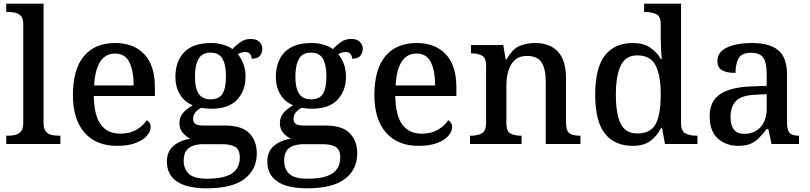

<svg xmlns="http://www.w3.org/2000/svg" viewBox="-20 -780 4388 1040"><path d="M14 0V-45H27Q47 -45 65 -50Q83 -55 94.5 -69.5Q106 -84 106 -115V-649Q106 -678 94.5 -692Q83 -706 65 -710.5Q47 -715 27 -715H14V-760H216V-115Q216 -84 227 -69.5Q238 -55 256 -50Q274 -45 295 -45H307V0Z M614 10Q500 10 437.5 -62Q375 -134 375 -264Q375 -405 434.5 -476Q494 -547 604 -547Q704 -547 761.5 -486.5Q819 -426 819 -307V-260H488Q490 -153 526.5 -104.5Q563 -56 632 -56Q684 -56 720.5 -78Q757 -100 775 -129Q783 -125 789.5 -115Q796 -105 796 -91Q796 -69 776.5 -45.5Q757 -22 716.5 -6Q676 10 614 10ZM704 -317Q704 -395 681 -442.5Q658 -490 603 -490Q551 -490 522.5 -445.5Q494 -401 490 -317Z M1099 240Q991 240 937.5 202.5Q884 165 884 96Q884 39 921 9Q958 -21 1012 -29Q990 -38 971 -59Q952 -80 952 -113Q952 -144 970 -166.5Q988 -189 1024 -210Q980 -227 955 -268Q930 -309 930 -362Q930 -448 978 -497.5Q1026 -547 1124 -547Q1160 -547 1191.5 -537Q1223 -527 1239 -514Q1257 -534 1281.5 -551.5Q1306 -569 1338 -569Q1370 -569 1385.5 -553Q1401 -537 1401 -516Q1401 -494 1388 -478Q1375 -462 1343 -462Q1343 -476 1335 -487Q1327 -498 1309 -498Q1286 -498 1268 -487Q1286 -465 1298 -435Q1310 -405 1310 -364Q1310 -289 1264.5 -240Q1219 -191 1124 -191Q1112 -191 1095.5 -192.5Q1079 -194 1070 -196Q1052 -187 1039 -172Q1026 -157 1026 -136Q1026 -118 1038 -109Q1050 -100 1084 -100H1199Q1291 -100 1331 -58Q1371 -16 1371 51Q1371 138 1304.5 189Q1238 240 1099 240ZM1121 -242Q1167 -242 1185.5 -272.5Q1204 -303 1204 -365Q1204 -429 1185 -462Q1166 -495 1120 -495Q1075 -495 1055.5 -461Q1036 -427 1036 -364Q1036 -303 1056 -272.5Q1076 -242 1121 -242ZM1101 188Q1169 188 1208 173.5Q1247 159 1263 133Q1279 107 1279 73Q1279 31 1254.5 16Q1230 1 1183 1H1080Q1054 1 1030 8Q1006 15 990.5 34Q975 53 975 91Q975 134 1002.5 161Q1030 188 1101 188Z M1643 240Q1535 240 1481.5 202.5Q1428 165 1428 96Q1428 39 1465 9Q1502 -21 1556 -29Q1534 -38 1515 -59Q1496 -80 1496 -113Q1496 -144 1514 -166.5Q1532 -189 1568 -210Q1524 -227 1499 -268Q1474 -309 1474 -362Q1474 -448 1522 -497.5Q1570 -547 1668 -547Q1704 -547 1735.5 -537Q1767 -527 1783 -514Q1801 -534 1825.5 -551.5Q1850 -569 1882 -569Q1914 -569 1929.5 -553Q1945 -537 1945 -516Q1945 -494 1932 -478Q1919 -462 1887 -462Q1887 -476 1879 -487Q1871 -498 1853 -498Q1830 -498 1812 -487Q1830 -465 1842 -435Q1854 -405 1854 -364Q1854 -289 1808.5 -240Q1763 -191 1668 -191Q1656 -191 1639.5 -192.5Q1623 -194 1614 -196Q1596 -187 1583 -172Q1570 -157 1570 -136Q1570 -118 1582 -109Q1594 -100 1628 -100H1743Q1835 -100 1875 -58Q1915 -16 1915 51Q1915 138 1848.5 189Q1782 240 1643 240ZM1665 -242Q1711 -242 1729.5 -272.5Q1748 -303 1748 -365Q1748 -429 1729 -462Q1710 -495 1664 -495Q1619 -495 1599.5 -461Q1580 -427 1580 -364Q1580 -303 1600 -272.5Q1620 -242 1665 -242ZM1645 188Q1713 188 1752 173.5Q1791 159 1807 133Q1823 107 1823 73Q1823 31 1798.5 16Q1774 1 1727 1H1624Q1598 1 1574 8Q1550 15 1534.5 34Q1519 53 1519 91Q1519 134 1546.5 161Q1574 188 1645 188Z M2247 10Q2133 10 2070.5 -62Q2008 -134 2008 -264Q2008 -405 2067.5 -476Q2127 -547 2237 -547Q2337 -547 2394.5 -486.5Q2452 -426 2452 -307V-260H2121Q2123 -153 2159.5 -104.5Q2196 -56 2265 -56Q2317 -56 2353.5 -78Q2390 -100 2408 -129Q2416 -125 2422.5 -115Q2429 -105 2429 -91Q2429 -69 2409.5 -45.5Q2390 -22 2349.5 -6Q2309 10 2247 10ZM2337 -317Q2337 -395 2314 -442.5Q2291 -490 2236 -490Q2184 -490 2155.5 -445.5Q2127 -401 2123 -317Z M2526 0V-45H2532Q2566 -45 2589.5 -57.5Q2613 -70 2613 -116V-424Q2613 -467 2590.5 -479Q2568 -491 2535 -491H2531V-536H2706L2719 -458H2724Q2755 -514 2793 -530.5Q2831 -547 2879 -547Q2958 -547 3002 -500.5Q3046 -454 3046 -352V-117Q3046 -70 3065.5 -57.5Q3085 -45 3119 -45H3124V0H2936V-341Q2936 -406 2913.5 -441.5Q2891 -477 2835 -477Q2793 -477 2768.5 -454.5Q2744 -432 2733.5 -395.5Q2723 -359 2723 -317V-111Q2723 -68 2745.5 -56.5Q2768 -45 2801 -45H2805V0Z M3408 10Q3309 10 3256.5 -56.5Q3204 -123 3204 -267Q3204 -412 3256.5 -479.5Q3309 -547 3407 -547Q3464 -547 3500.5 -523Q3537 -499 3559 -461H3565Q3562 -486 3560.5 -518Q3559 -550 3559 -574V-649Q3559 -692 3534.5 -703.5Q3510 -715 3477 -715H3469V-760H3669V-114Q3669 -69 3693.5 -57Q3718 -45 3751 -45H3758V0H3582L3566 -87H3561Q3538 -42 3502 -16Q3466 10 3408 10ZM3432 -57Q3505 -57 3532 -109Q3559 -161 3559 -268Q3559 -370 3531.5 -425Q3504 -480 3431 -480Q3369 -480 3342.5 -425Q3316 -370 3316 -267Q3316 -161 3342.5 -109Q3369 -57 3432 -57Z M3979 10Q3913 10 3868.5 -29.5Q3824 -69 3824 -151Q3824 -231 3880 -269.5Q3936 -308 4051 -312L4133 -315V-373Q4133 -409 4127.5 -436Q4122 -463 4104 -478.5Q4086 -494 4049 -494Q3996 -494 3980 -463Q3964 -432 3964 -385Q3916 -385 3891 -399.5Q3866 -414 3866 -449Q3866 -484 3891 -505.5Q3916 -527 3958.5 -537Q4001 -547 4053 -547Q4148 -547 4195.5 -508Q4243 -469 4243 -375V-117Q4243 -75 4257 -60Q4271 -45 4305 -45H4308V0H4159L4142 -81H4133Q4112 -54 4092 -33.5Q4072 -13 4046 -1.5Q4020 10 3979 10ZM4011 -55Q4067 -55 4100 -92Q4133 -129 4133 -191V-270L4074 -267Q3997 -264 3967 -233.5Q3937 -203 3937 -146Q3937 -55 4011 -55Z"/></svg>

Font: Noto Serif Tamil Medium
Style: Regular
Weight: 500
Designer: Indian Type Foundry, Tom Grace, and the Monotype Design Team
Foundry: Monotype Imaging Inc.
Version: Version 2.004; ttfautohint (v1.8.4.7-5d5b)